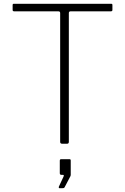

<svg xmlns="http://www.w3.org/2000/svg" viewBox="-20 -762 663 1018"><path d="M47 -735Q47 -739 48.5 -740.5Q50 -742 54 -742H569Q573 -742 574.5 -740.5Q576 -739 576 -735V-709Q576 -702 568 -702H355Q345 -702 345 -693V-10Q345 0 336 0H309Q299 0 299 -10V-693Q299 -702 289 -702H55Q47 -702 47 -709ZM296 236Q293 236 292 233.5Q291 231 292 228L317 174Q319 169 318 167Q317 165 313 165H305Q297 165 297 156V90Q297 82 304 82H349Q355 82 355 89V165Q355 166 354.5 168Q354 170 354 171L323 230Q321 234 318 235Q315 236 309 236Z"/></svg>

Font: Libre Franklin Thin
Style: Regular
Weight: 100
Designer: Pablo Impallari, Rodrigo Fuenzalida, Nhung Nguyen
Foundry: Impallari Type
Version: Version 3.000